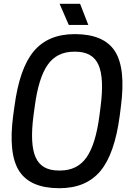

<svg xmlns="http://www.w3.org/2000/svg" viewBox="-20 -970 697 1002"><path d="M291 -950.2H397.9L440.9 -839.8H338.9ZM370.1 -792Q522 -792 579.6 -702.9Q637.2 -613.8 610.8 -413.1L605 -367.2Q578.6 -166.5 503.7 -77.1Q428.7 12.2 290 12.2Q138.2 12.2 80.3 -77.1Q22.5 -166.5 48.8 -367.2L55.2 -413.1Q81.5 -613.8 156.5 -702.9Q231.4 -792 370.1 -792ZM286.1 -80.1H293.9Q383.3 -80.1 431.4 -148.4Q479.5 -216.8 499 -367.2L504.9 -413.1Q524.4 -563 493.9 -631.6Q463.4 -700.2 374 -700.2H366.2Q276.9 -700.2 228.8 -631.8Q180.7 -563.5 161.1 -413.1L154.8 -367.2Q135.3 -217.3 166 -148.7Q196.8 -80.1 286.1 -80.1Z"/></svg>

Font: Cooper Hewitt
Style: Medium Italic
Weight: 708
Designer: Village Type and Design LLC
Foundry: Cooper Hewitt Smithsonian Design Museum
Version: 1.000